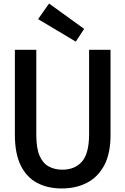

<svg xmlns="http://www.w3.org/2000/svg" viewBox="-20 -1049 708 1084"><path d="M408 -814 195 -941 257 -1029 455 -886ZM329 15Q249 15 189.5 -16.5Q130 -48 97 -115Q64 -182 64 -289V-768H185V-286Q185 -212 203.5 -169.5Q222 -127 255.5 -109Q289 -91 332 -91Q403 -91 443 -137Q483 -183 483 -292V-768H604V-286Q604 -182 568.5 -115.5Q533 -49 471 -17Q409 15 329 15Z"/></svg>

Font: Yaldevi SemiBold
Style: Regular
Weight: 600
Designer: Sol Matas, Rajitha Manaperi, Kosala Senevirathne
Foundry: Mooniak
Version: Version 1.100